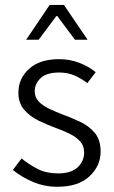

<svg xmlns="http://www.w3.org/2000/svg" viewBox="-20 -731 453 764"><path d="M208.5 12.2Q156.7 12.2 110.8 -7.3Q64.9 -26.9 31.2 -54.7L65.9 -100.6Q97.2 -75.2 130.9 -58.1Q164.6 -41 211.4 -41Q263.2 -41 289.1 -65.4Q314.9 -89.8 314.9 -124Q314.9 -151.4 297.9 -169.4Q280.8 -187.5 254.6 -200Q228.5 -212.4 201.2 -222.2Q166 -234.9 132.1 -251.7Q98.1 -268.6 75.7 -294.9Q53.2 -321.3 53.2 -362.3Q53.2 -418.5 95.7 -457Q138.2 -495.6 215.3 -495.6Q257.8 -495.6 295.7 -481Q333.5 -466.3 360.8 -443.8L327.6 -400.4Q303.2 -418.9 276.4 -430.7Q249.5 -442.4 215.3 -442.4Q165.5 -442.4 141.8 -420.2Q118.2 -397.9 118.2 -367.7Q118.2 -343.8 134 -327.1Q149.9 -310.5 175 -298.6Q200.2 -286.6 228 -275.9Q264.2 -262.7 299.3 -246.1Q334.5 -229.5 357.4 -201.9Q380.4 -174.3 380.4 -127.4Q380.4 -70.8 335.9 -29.3Q291.5 12.2 208.5 12.2ZM84 -572.8 177.7 -711.4H234.4L328.6 -572.8H278.3L208 -667H204.1L133.8 -572.8Z"/></svg>

Font: Varta Light Light
Style: Regular
Weight: 300
Version: Version 1.004